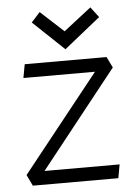

<svg xmlns="http://www.w3.org/2000/svg" viewBox="-52 -752 557 792"><g transform="rotate(-5 226.5 -356.0)"><path d="M352.1 -711.9 237.8 -623 142.1 -710.9 106 -670.9 234.9 -548.8 384.8 -668.9ZM405.8 0 416 -56.2H105L422.9 -457L400.9 -502H62L51.8 -445.8H348.1L29.8 -45.9L51.8 0Z"/></g></svg>

Font: Comic Neue Angular
Style: Regular
Weight: 400
Designer: Craig Rozynski
Foundry: Craig Rozynski
Version: Version 2.003